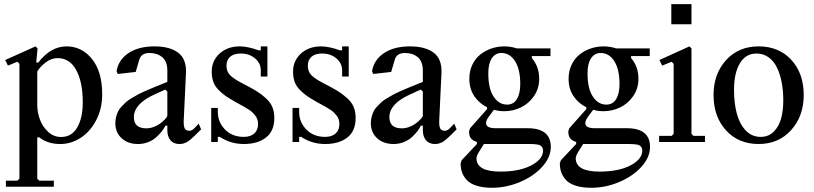

<svg xmlns="http://www.w3.org/2000/svg" viewBox="-20 -681 3904 921"><path d="M73.2 175.8V-375L63.5 -384.8L18.1 -366.2L4.9 -393.1L150.4 -458.5L160.2 -448.7L153.8 -380.9H163.6Q223.1 -458.5 299.3 -458.5Q372.6 -458.5 421.4 -397.9Q470.2 -337.4 470.2 -228Q470.2 -160.2 441.7 -105Q413.1 -49.8 367.2 -20Q321.3 9.8 269 9.8Q208.5 9.8 168.5 -22H158.7V175.8L168.5 185.5H238.3V214.8H8.3V185.5H63.5ZM158.7 -178.2Q158.7 -142.6 171.4 -107.9Q184.1 -73.2 210.9 -48.6Q237.8 -23.9 272.5 -23.9Q324.7 -23.9 350.8 -70.1Q377 -116.2 377 -190.4Q377 -287.1 345.7 -344.7Q314.5 -402.3 256.3 -402.3Q225.6 -402.3 198.5 -381.1Q171.4 -359.9 158.7 -337.9Z M782.7 -341.8Q782.7 -386.2 758.5 -406.5Q734.4 -426.8 697.3 -426.8Q657.7 -426.8 648.4 -395.5L630.9 -335.9L544.9 -326.2L539.1 -338.9Q547.9 -393.6 595.9 -426Q644 -458.5 721.2 -458.5Q794.4 -458.5 834.7 -428.2Q875 -397.9 872.1 -331.1L861.3 -102.5Q860.4 -76.2 866 -64.9Q871.6 -53.7 888.7 -53.7Q891.6 -53.7 894.8 -54.4Q897.9 -55.2 901.4 -57.4Q904.8 -59.6 907 -61Q909.2 -62.5 913.3 -66.9Q917.5 -71.3 919.2 -73Q920.9 -74.7 926.3 -80.3Q931.6 -85.9 933.1 -87.9L944.8 -60.5Q940.4 -56.6 930.4 -46.4Q920.4 -36.1 917 -33Q913.6 -29.8 905.5 -22.2Q897.5 -14.6 894.3 -12.2Q891.1 -9.8 884.5 -4.6Q877.9 0.5 873.8 2Q869.6 3.4 863.8 5.9Q857.9 8.3 852.5 9Q847.2 9.8 840.8 9.8Q812.5 9.8 797.6 -8.3Q782.7 -26.4 782.7 -56.6V-78.1H773.4Q766.6 -64.5 756.6 -51.5Q746.6 -38.6 730.7 -23.7Q714.8 -8.8 691.7 0.5Q668.5 9.8 642.6 9.8Q593.3 9.8 563.2 -18.1Q533.2 -45.9 533.2 -90.3Q533.2 -106 537.1 -120.6Q541 -135.3 546.6 -147Q552.2 -158.7 564 -170.9Q575.7 -183.1 585 -191.7Q594.2 -200.2 611.8 -210.4Q629.4 -220.7 640.9 -227.1Q652.3 -233.4 674.3 -243.2Q696.3 -252.9 708.5 -258.1Q720.7 -263.2 745.8 -273.2Q771 -283.2 782.7 -288.1ZM782.7 -241.7 772.9 -251.5Q707 -222.2 687.5 -210.4Q622.6 -170.9 622.1 -119.6Q622.1 -65.4 681.6 -65.4Q698.7 -65.4 715.3 -71.3Q731.9 -77.1 743.7 -85.2Q755.4 -93.3 764.6 -102.1Q773.9 -110.8 778.3 -117.2Q782.7 -123.5 782.7 -125Z M1262.7 -314H1231V-344.2Q1231 -377.4 1203.4 -400.9Q1175.8 -424.3 1134.8 -424.3Q1102.1 -424.3 1084.2 -408.9Q1066.4 -393.6 1066.4 -365.2Q1066.4 -337.9 1084 -320.1Q1101.6 -302.2 1144.5 -280.3Q1185.5 -259.3 1209.5 -244.6Q1233.4 -230 1255.4 -210Q1277.3 -189.9 1286.6 -167Q1295.9 -144 1295.9 -114.7Q1295.9 -52.7 1256.1 -21.5Q1216.3 9.8 1149.4 9.8Q1085.9 9.8 1034.7 -24.4H1024.9V0H993.2V-163.1H1024.9V-144Q1024.9 -95.2 1059.3 -59.8Q1093.8 -24.4 1149.4 -24.4Q1181.2 -24.4 1199.5 -40.5Q1217.8 -56.6 1217.8 -85.4Q1217.8 -97.2 1214.8 -107.2Q1211.9 -117.2 1204.8 -126Q1197.8 -134.8 1191.7 -141.1Q1185.5 -147.5 1173.3 -155.3Q1161.1 -163.1 1153.6 -167.5Q1146 -171.9 1130.6 -180.2Q1115.2 -188.5 1108.4 -192.4Q1079.1 -209 1062 -220.9Q1044.9 -232.9 1027.8 -250.2Q1010.7 -267.6 1003.2 -288.8Q995.6 -310.1 995.6 -337.4Q995.6 -389.6 1033.4 -424.1Q1071.3 -458.5 1130.4 -458.5Q1168 -458.5 1221.2 -439.5H1231V-458.5H1262.7Z M1652.8 -314H1621.1V-344.2Q1621.1 -377.4 1593.5 -400.9Q1565.9 -424.3 1524.9 -424.3Q1492.2 -424.3 1474.4 -408.9Q1456.5 -393.6 1456.5 -365.2Q1456.5 -337.9 1474.1 -320.1Q1491.7 -302.2 1534.7 -280.3Q1575.7 -259.3 1599.6 -244.6Q1623.5 -230 1645.5 -210Q1667.5 -189.9 1676.8 -167Q1686 -144 1686 -114.7Q1686 -52.7 1646.2 -21.5Q1606.4 9.8 1539.6 9.8Q1476.1 9.8 1424.8 -24.4H1415V0H1383.3V-163.1H1415V-144Q1415 -95.2 1449.5 -59.8Q1483.9 -24.4 1539.6 -24.4Q1571.3 -24.4 1589.6 -40.5Q1607.9 -56.6 1607.9 -85.4Q1607.9 -97.2 1605 -107.2Q1602.1 -117.2 1595 -126Q1587.9 -134.8 1581.8 -141.1Q1575.7 -147.5 1563.5 -155.3Q1551.3 -163.1 1543.7 -167.5Q1536.1 -171.9 1520.8 -180.2Q1505.4 -188.5 1498.5 -192.4Q1469.2 -209 1452.1 -220.9Q1435.1 -232.9 1418 -250.2Q1400.9 -267.6 1393.3 -288.8Q1385.7 -310.1 1385.7 -337.4Q1385.7 -389.6 1423.6 -424.1Q1461.4 -458.5 1520.5 -458.5Q1558.1 -458.5 1611.3 -439.5H1621.1V-458.5H1652.8Z M2008.3 -341.8Q2008.3 -386.2 1984.1 -406.5Q1960 -426.8 1922.9 -426.8Q1883.3 -426.8 1874 -395.5L1856.4 -335.9L1770.5 -326.2L1764.6 -338.9Q1773.4 -393.6 1821.5 -426Q1869.6 -458.5 1946.8 -458.5Q2020 -458.5 2060.3 -428.2Q2100.6 -397.9 2097.7 -331.1L2086.9 -102.5Q2085.9 -76.2 2091.6 -64.9Q2097.2 -53.7 2114.3 -53.7Q2117.2 -53.7 2120.4 -54.4Q2123.5 -55.2 2127 -57.4Q2130.4 -59.6 2132.6 -61Q2134.8 -62.5 2138.9 -66.9Q2143.1 -71.3 2144.8 -73Q2146.5 -74.7 2151.9 -80.3Q2157.2 -85.9 2158.7 -87.9L2170.4 -60.5Q2166 -56.6 2156 -46.4Q2146 -36.1 2142.6 -33Q2139.2 -29.8 2131.1 -22.2Q2123 -14.6 2119.9 -12.2Q2116.7 -9.8 2110.1 -4.6Q2103.5 0.5 2099.4 2Q2095.2 3.4 2089.4 5.9Q2083.5 8.3 2078.1 9Q2072.8 9.8 2066.4 9.8Q2038.1 9.8 2023.2 -8.3Q2008.3 -26.4 2008.3 -56.6V-78.1H1999Q1992.2 -64.5 1982.2 -51.5Q1972.2 -38.6 1956.3 -23.7Q1940.4 -8.8 1917.2 0.5Q1894 9.8 1868.2 9.8Q1818.8 9.8 1788.8 -18.1Q1758.8 -45.9 1758.8 -90.3Q1758.8 -106 1762.7 -120.6Q1766.6 -135.3 1772.2 -147Q1777.8 -158.7 1789.6 -170.9Q1801.3 -183.1 1810.5 -191.7Q1819.8 -200.2 1837.4 -210.4Q1855 -220.7 1866.5 -227.1Q1877.9 -233.4 1899.9 -243.2Q1921.9 -252.9 1934.1 -258.1Q1946.3 -263.2 1971.4 -273.2Q1996.6 -283.2 2008.3 -288.1ZM2008.3 -241.7 1998.5 -251.5Q1932.6 -222.2 1913.1 -210.4Q1848.1 -170.9 1847.7 -119.6Q1847.7 -65.4 1907.2 -65.4Q1924.3 -65.4 1940.9 -71.3Q1957.5 -77.1 1969.2 -85.2Q1981 -93.3 1990.2 -102.1Q1999.5 -110.8 2003.9 -117.2Q2008.3 -123.5 2008.3 -125Z M2189.5 102.5 2194.3 87.9 2267.6 9.8V0Q2246.1 -7.3 2238 -18.6Q2230 -29.8 2230 -51.3L2234.9 -65.9L2316.4 -157.7V-166.5Q2277.8 -185.5 2254.6 -220.5Q2231.4 -255.4 2231.4 -303.2Q2231.4 -340.8 2246.1 -371.1Q2260.7 -401.4 2284.9 -420.2Q2309.1 -439 2338.4 -448.7Q2367.7 -458.5 2398.9 -458.5Q2429.7 -458.5 2460 -448.7H2620.6V-412.1H2531.2V-402.3Q2566.4 -361.8 2566.4 -303.2Q2566.4 -256.3 2541.3 -220Q2516.1 -183.6 2478.3 -165.5Q2440.4 -147.5 2398.9 -147.5Q2374 -147.5 2349.1 -154.3L2324.2 -120.6Q2311.5 -103.5 2311.5 -90.3Q2311.5 -65.9 2357.9 -65.9H2511.2Q2622.1 -65.9 2622.1 23.9Q2622.1 73.7 2580.6 119.4Q2539.1 165 2473.6 192.4Q2408.2 219.7 2340.3 219.7Q2295.4 219.7 2263.9 209.2Q2232.4 198.7 2217 180.4Q2201.7 162.1 2195.6 143.6Q2189.5 125 2189.5 102.5ZM2322.3 -329.1Q2322.3 -255.9 2347.9 -217.5Q2373.5 -179.2 2412.1 -179.2Q2443.8 -179.2 2459.7 -205.8Q2475.6 -232.4 2475.6 -277.8Q2475.6 -348.1 2450.7 -387.5Q2425.8 -426.8 2384.8 -426.8Q2356 -426.8 2339.1 -401.4Q2322.3 -376 2322.3 -329.1ZM2511.7 9.8H2301.3L2279.8 43.9Q2265.6 66.4 2265.6 78.1Q2265.6 142.1 2379.9 142.1Q2472.2 142.1 2528.6 112.3Q2585 82.5 2585 41Q2585 31.7 2580.8 25.6Q2576.7 19.5 2571.3 16.4Q2565.9 13.2 2554.4 11.7Q2543 10.3 2535.4 10Q2527.8 9.8 2511.7 9.8Z M2665.5 102.5 2670.4 87.9 2743.7 9.8V0Q2722.2 -7.3 2714.1 -18.6Q2706.1 -29.8 2706.1 -51.3L2710.9 -65.9L2792.5 -157.7V-166.5Q2753.9 -185.5 2730.7 -220.5Q2707.5 -255.4 2707.5 -303.2Q2707.5 -340.8 2722.2 -371.1Q2736.8 -401.4 2761 -420.2Q2785.2 -439 2814.5 -448.7Q2843.8 -458.5 2875 -458.5Q2905.8 -458.5 2936 -448.7H3096.7V-412.1H3007.3V-402.3Q3042.5 -361.8 3042.5 -303.2Q3042.5 -256.3 3017.3 -220Q2992.2 -183.6 2954.3 -165.5Q2916.5 -147.5 2875 -147.5Q2850.1 -147.5 2825.2 -154.3L2800.3 -120.6Q2787.6 -103.5 2787.6 -90.3Q2787.6 -65.9 2834 -65.9H2987.3Q3098.1 -65.9 3098.1 23.9Q3098.1 73.7 3056.6 119.4Q3015.1 165 2949.7 192.4Q2884.3 219.7 2816.4 219.7Q2771.5 219.7 2740 209.2Q2708.5 198.7 2693.1 180.4Q2677.7 162.1 2671.6 143.6Q2665.5 125 2665.5 102.5ZM2798.3 -329.1Q2798.3 -255.9 2824 -217.5Q2849.6 -179.2 2888.2 -179.2Q2919.9 -179.2 2935.8 -205.8Q2951.7 -232.4 2951.7 -277.8Q2951.7 -348.1 2926.8 -387.5Q2901.9 -426.8 2860.8 -426.8Q2832 -426.8 2815.2 -401.4Q2798.3 -376 2798.3 -329.1ZM2987.8 9.8H2777.3L2755.9 43.9Q2741.7 66.4 2741.7 78.1Q2741.7 142.1 2856 142.1Q2948.2 142.1 3004.6 112.3Q3061 82.5 3061 41Q3061 31.7 3056.9 25.6Q3052.7 19.5 3047.4 16.4Q3042 13.2 3030.5 11.7Q3019 10.3 3011.5 10Q3003.9 9.8 2987.8 9.8Z M3200.2 -564.5V-661.1H3296.9V-564.5ZM3211.4 -39.1V-375L3201.7 -384.8L3156.2 -366.2L3143.1 -393.1L3287.1 -458.5L3296.9 -448.7V-39.1L3306.6 -29.3H3361.8V0H3141.6V-29.3H3201.7Z M3402.8 -225.1Q3402.8 -326.2 3462.6 -392.3Q3522.5 -458.5 3619.1 -458.5Q3716.3 -458.5 3775.9 -393.8Q3835.4 -329.1 3835.4 -225.1Q3835.4 -124.5 3775.4 -57.4Q3715.3 9.8 3619.1 9.8Q3522 9.8 3462.4 -55.9Q3402.8 -121.6 3402.8 -225.1ZM3501 -251Q3501 -185.5 3514.6 -135.3Q3528.3 -85 3557.6 -54.7Q3586.9 -24.4 3628.9 -24.4Q3666 -24.4 3690.9 -48.8Q3715.8 -73.2 3726.6 -111.6Q3737.3 -149.9 3737.3 -199.7Q3737.3 -246.1 3729.7 -285.6Q3722.2 -325.2 3707 -356.7Q3691.9 -388.2 3666.7 -406.2Q3641.6 -424.3 3608.9 -424.3Q3557.1 -424.3 3529.1 -377.2Q3501 -330.1 3501 -251Z"/></svg>

Font: Happy Times at the IKOB
Style: Regular
Weight: 400
Designer: Lucas Le Bihan
Foundry: Lucas Le Bihan
Version: Version 1.000;PS 1.0;hotconv 1.0.88;makeotf.lib2.5.647800